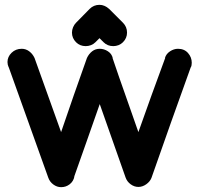

<svg xmlns="http://www.w3.org/2000/svg" viewBox="-20 -765 820 795"><path d="M351 -728Q368 -745 392 -745Q413 -745 432 -728L489 -671Q506 -654 506 -630Q506 -607 489 -590Q481 -582 470.5 -578Q460 -574 449 -574Q425 -574 409 -590L392 -607L375 -590Q367 -582 356.5 -578Q346 -574 335 -574Q311 -574 295 -590Q278 -607 278 -630Q278 -641 282.5 -652Q287 -663 295 -671ZM16 -487V-486Q11 -497 11 -508Q11 -530 28 -546.5Q45 -563 70 -563Q87 -563 101 -552.5Q115 -542 123 -525L233 -218L286 -372L340 -525Q348 -542 361.5 -552.5Q375 -563 393 -563Q411 -563 427 -552.5Q443 -542 447 -524L446 -525L473 -446L499 -372L525 -298L553 -218L608 -372L664 -525H663Q668 -542 684 -552.5Q700 -563 717 -563Q743 -563 758.5 -545.5Q774 -528 774 -505Q774 -493 770 -486V-487L688 -258L607 -28Q601 -13 585.5 -2Q570 9 553 9Q536 9 521 -2Q506 -13 500 -30L393 -334L340 -183L287 -33L288 -34Q284 -14 268.5 -2Q253 10 233 10Q216 10 201 -1Q186 -12 180 -29Z"/></svg>

Font: VDS
Style: Bold
Weight: 700
Designer: artmaker
Foundry: artmaker
Version: Version 1.000 2009 initial release